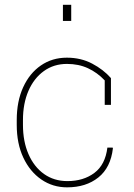

<svg xmlns="http://www.w3.org/2000/svg" viewBox="-20 -782 568 812"><path d="M263.7 10.3Q203.1 10.3 154.8 -22.9Q106.4 -56.2 78.6 -115.5Q50.8 -174.8 50.8 -253.9V-274.4Q50.8 -353.5 77.9 -412.8Q105 -472.2 152.8 -505.1Q200.7 -538.1 262.7 -538.1Q322.3 -538.1 369.9 -512.9Q417.5 -487.8 449.2 -451.7V-338.4H422.9V-441.9Q391.6 -475.1 352.1 -493.4Q312.5 -511.7 263.2 -511.7Q207.5 -511.7 165.5 -481.4Q123.5 -451.2 100.3 -397.7Q77.1 -344.2 77.1 -274.4V-253.9Q77.1 -183.6 100.6 -129.9Q124 -76.2 166.3 -46.1Q208.5 -16.1 265.1 -16.1Q333 -16.1 379.2 -50.8Q425.3 -85.4 434.1 -157.7H456.5L457.5 -154.8Q448.2 -73.2 396 -31.5Q343.8 10.3 263.7 10.3ZM246.1 -693.4V-761.7H281.2V-693.4Z"/></svg>

Font: Roboto Slab Thin
Style: Regular
Weight: 100
Designer: Google
Version: Version 2.000; ttfautohint (v1.8.1.43-b0c9)